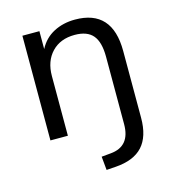

<svg xmlns="http://www.w3.org/2000/svg" viewBox="-104 -581 776 861"><g transform="rotate(-15 284.0 -151.0)"><path d="M285 193 279 130 322 126Q414 118 414 15V-298Q414 -366 387.5 -397.5Q361 -429 303 -429Q236 -429 196.5 -387.5Q157 -346 157 -277V0H76V-486H155V-403Q179 -449 223 -472Q267 -495 322 -495Q495 -495 495 -303V7Q495 94 454 139Q413 184 328 190Z"/></g></svg>

Font: Nunito Sans
Style: Regular
Weight: 400
Designer: Vernon Adams
Foundry: Vernon Adams
Version: Version 3.101; ttfautohint (v1.8.4.7-5d5b);gftools[0.9.27]